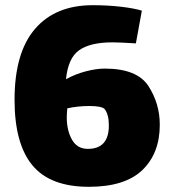

<svg xmlns="http://www.w3.org/2000/svg" viewBox="-20 -669 662 739"><path d="M595 -189Q595 -79 528 -14.5Q461 50 322 50Q173 50 104.5 -33Q36 -116 36 -285Q36 -466 114.5 -557.5Q193 -649 337 -649Q395 -649 446 -643Q497 -637 526 -628L503 -502Q439 -506 413 -506Q328 -506 285 -476Q242 -446 234 -364Q270 -384 310.5 -394.5Q351 -405 383 -405Q508 -405 551.5 -337.5Q595 -270 595 -189ZM399 -186Q399 -228 383 -249Q372 -261 324 -261Q280 -261 239 -252Q237 -230 237 -217Q237 -167 257 -131.5Q277 -96 318 -96Q399 -96 399 -186Z"/></svg>

Font: Lalezar
Style: Bold
Weight: 700
Designer: Borna Izadpanah
Foundry: Borna Izadpanah
Version: Version 1.003;January 24, 2021;FontCreator 13.0.0.2683 64-bi